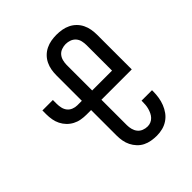

<svg xmlns="http://www.w3.org/2000/svg" viewBox="-206 -873 1012 1012"><g transform="rotate(-45 300.0 -367.5)"><path d="M379 8Q359 8 338.5 4.5Q318 1 300 -8Q282 -17 268 -32Q254 -47 245 -65Q236 -83 232.5 -103Q229 -123 229 -143V-333H195Q175 -333 155 -336.5Q135 -340 117 -349.5Q99 -359 85 -373.5Q71 -388 62 -406Q53 -424 49.5 -444Q46 -464 46 -484V-513H124V-484Q124 -469 127.5 -453.5Q131 -438 140.5 -426Q150 -414 165 -408Q180 -402 195 -402H229V-592Q229 -612 232.5 -632Q236 -652 245 -670.5Q254 -689 268.5 -703.5Q283 -718 301.5 -727Q320 -736 340 -739.5Q360 -743 380 -743Q401 -743 421 -739.5Q441 -736 459.5 -727Q478 -718 492.5 -703.5Q507 -689 516 -670.5Q525 -652 528.5 -632Q532 -612 532 -592V-333H306V-143Q306 -128 310 -112.5Q314 -97 323.5 -85Q333 -73 348 -67Q363 -61 379 -61Q392 -61 403.5 -66Q415 -71 423.5 -80Q432 -89 437.5 -100.5Q443 -112 446.5 -124.5Q450 -137 451 -149.5Q452 -162 452 -174V-180H530V-171Q530 -149 526.5 -127Q523 -105 515 -84.5Q507 -64 494 -46Q481 -28 462.5 -15.5Q444 -3 422.5 2.5Q401 8 379 8ZM306 -402H454V-592Q454 -607 450.5 -623Q447 -639 436.5 -651Q426 -663 411 -668.5Q396 -674 380 -674Q365 -674 349.5 -668.5Q334 -663 324 -651Q314 -639 310 -623Q306 -607 306 -592Z"/></g></svg>

Font: Iosevka Extended
Style: Regular
Weight: 400
Width: 7
Monospace: yes
Designer: Belleve Invis
Foundry: Belleve Invis
Version: Version 32.5.0; ttfautohint (v1.8.4)